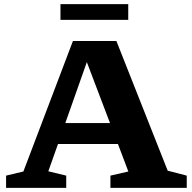

<svg xmlns="http://www.w3.org/2000/svg" viewBox="-20 -912 930 932"><path d="M794 -83.5 886.5 -59.5V0H516V-59.5L603 -79.5L552.5 -213H261.5L214.5 -80.5L301.5 -59.5V0H9.5V-59.5L93.5 -79.5L334 -713H545ZM297 -314.5H514L401.5 -610.5ZM273.5 -815.5V-892H602.5V-815.5Z"/></svg>

Font: Newsreader 6pt SemiBold
Style: Regular
Weight: 600
Designer: Hugues Gentile
Foundry: Production Type
Version: Version 1.003; ttfautohint (v1.8.3)